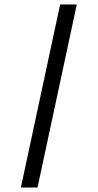

<svg xmlns="http://www.w3.org/2000/svg" viewBox="-20 -720 440 865"><path d="M251 -700H326L149 125H74Z"/></svg>

Font: Epunda Sans Medium
Style: Italic
Weight: 500
Italic angle: -12.0243°
Designer: Simon Atzbach
Foundry: typofactur
Version: Version 2.204; ttfautohint (v1.8.4.7-5d5b)